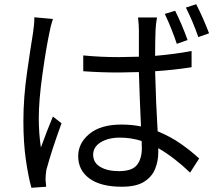

<svg xmlns="http://www.w3.org/2000/svg" viewBox="-20 -843 1040 911"><path d="M231 -753Q220 -720 214 -686Q198 -610 181 -488Q164 -366 164 -283Q164 -210 174 -143Q202 -221 231 -290L272 -258Q226 -133 200 -37Q196 -10 196 8Q198 24 199 43L129 48Q114 -6 102.5 -86.5Q91 -167 91 -269Q91 -379 108.5 -501Q126 -623 137 -689Q143 -728 143 -761ZM811 -792Q844 -726 870 -653L819 -635Q794 -709 762 -777ZM911 -823Q945 -756 972 -685L921 -667Q895 -742 862 -807ZM652 -174Q603 -190 549 -190Q494 -190 458 -168Q422 -146 422 -109Q422 -71 456 -51Q490 -31 544 -31Q607 -31 630 -60.5Q653 -90 653 -140ZM725 -760Q719 -729 718 -699Q716 -649 716 -578Q809 -586 889 -601V-524Q806 -511 716 -505Q720 -350 728 -220Q789 -195 837.5 -161Q886 -127 925 -91L882 -24Q807 -96 731 -140V-120Q731 -79 716 -41.5Q701 -4 663.5 19.5Q626 43 558 43Q458 43 404.5 4Q351 -35 351 -102Q351 -164 404.5 -208Q458 -252 556 -252Q606 -252 649 -243Q643 -368 639 -501L543 -499Q458 -499 375 -505V-580Q457 -572 544 -572L639 -574V-698Q639 -724 635 -760Z"/></svg>

Font: Gothic Nguyen
Style: Regular
Weight: 400
Designer: MORI Takayuki
Version: Version 1.220;July 21, 2023;FontCreator 14.0.0.2814 64-bit